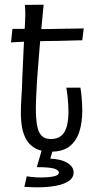

<svg xmlns="http://www.w3.org/2000/svg" viewBox="-20 -637 427 819"><path d="M197 10Q158 10 133 -3Q108 -16 94 -39Q80 -62 74.5 -91.5Q69 -121 69 -155Q69 -187 71.5 -223.5Q74 -260 75 -300Q78 -376 80.5 -423.5Q83 -471 84.5 -499Q86 -527 87 -544.5Q88 -562 88 -577.5Q88 -593 86 -616L166 -617Q162 -573 157.5 -526Q153 -479 149 -435Q145 -391 142.5 -354Q140 -317 138 -294Q136 -259 134.5 -229Q133 -199 133 -173Q133 -132 138 -103Q143 -74 156.5 -59Q170 -44 197 -44Q226 -44 242.5 -59Q259 -74 265.5 -100.5Q272 -127 272 -160Q272 -176 271 -193Q270 -210 268 -227.5Q266 -245 263 -263H323Q326 -246 327.5 -229.5Q329 -213 330 -197Q331 -181 331 -166Q331 -115 318.5 -75.5Q306 -36 277 -13Q248 10 197 10ZM27 -456 33 -514Q31 -514 42.5 -514Q54 -514 72.5 -514Q91 -514 111 -513.5Q131 -513 145.5 -513Q160 -513 164 -513Q183 -513 206 -513.5Q229 -514 252 -514.5Q275 -515 294.5 -515Q314 -515 325.5 -515.5Q337 -516 337 -516L331 -465Q331 -465 322 -465Q313 -465 297.5 -464.5Q282 -464 262.5 -463.5Q243 -463 222.5 -462.5Q202 -462 182 -462Q158 -462 131 -461Q104 -460 80.5 -459Q57 -458 42 -457Q27 -456 27 -456ZM141 162Q128 162 113 161.5Q98 161 84 160L94 115Q102 116 112.5 117.5Q123 119 134.5 119.5Q146 120 158 120Q186 120 208.5 115.5Q231 111 231 99Q231 88 210.5 82Q190 76 137 76L151 39Q229 37 261.5 54.5Q294 72 294 98Q294 122 272 136Q250 150 215.5 156Q181 162 141 162ZM206 0 184 76H137L159 0Z"/></svg>

Font: Truculenta
Style: Regular
Weight: 400
Designer: Ivan Castro, Eva Sanz & Omnibus-Type Team
Foundry: Omnibus-Type
Version: Version 1.002